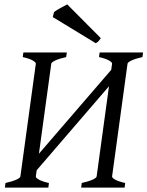

<svg xmlns="http://www.w3.org/2000/svg" viewBox="-20 -854 671 874"><path d="M2.4 0 4.9 -21Q35.6 -27.8 53.7 -35.9Q71.8 -43.9 72.8 -50.8L143.1 -564Q144 -569.8 129.2 -578.6Q114.3 -587.4 83.5 -594.2L86.4 -615.2H284.2L281.2 -594.2Q250.5 -587.4 232.4 -579.1Q214.4 -570.8 213.4 -564L157.2 -154.3L486.3 -536.1L490.2 -564Q491.2 -569.8 476.3 -578.6Q461.4 -587.4 430.7 -594.2L433.6 -615.2H631.3L628.4 -594.2Q597.7 -587.4 579.6 -579.1Q561.5 -570.8 560.5 -564L490.2 -50.8Q489.3 -44.9 504.2 -36.4Q519 -27.8 549.8 -21L547.4 0H349.6L352.1 -21Q382.8 -27.8 400.9 -35.9Q418.9 -43.9 419.9 -50.8L476.1 -461.4L147 -79.1L143.1 -50.8Q142.1 -44.9 157 -36.4Q171.9 -27.8 202.6 -21L200.2 0ZM439 -680.2Q432.1 -670.4 428 -666Q423.8 -661.6 416 -657.2L220.2 -776.4L226.1 -799.3Q230.5 -802.7 238.3 -807.6Q246.1 -812.5 254.9 -817.4Q263.7 -822.3 272 -826.7Q280.3 -831.1 286.1 -834Z"/></svg>

Font: Gentium Plus
Style: Italic
Weight: 400
Italic angle: -8°
Designer: J. Victor Gaultney, Annie Olsen, Iska Routamaa
Foundry: SIL International
Version: Version 1.510